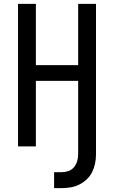

<svg xmlns="http://www.w3.org/2000/svg" viewBox="-20 -755 588 990"><path d="M259 215V133H297Q315 133 332.5 127Q350 121 361.5 107Q373 93 378 75.5Q383 58 383 40V-338H165V0H73V-735H165V-419H383V-735H475V40Q475 64 470.5 87Q466 110 455.5 131.5Q445 153 427.5 169.5Q410 186 389 196.5Q368 207 344.5 211Q321 215 297 215Z"/></svg>

Font: Iosevka Semi-Condensed Medium
Style: Regular
Weight: 500
Monospace: yes
Designer: Belleve Invis
Foundry: Belleve Invis
Version: Version 27.3.5